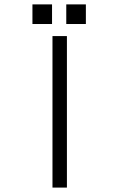

<svg xmlns="http://www.w3.org/2000/svg" viewBox="-20 -849 540 870"><path d="M217.8 1H283.2V-685.5H217.8ZM127 -740.2H215.8V-829.1H127ZM280.3 -740.2H369.1V-829.1H280.3Z"/></svg>

Font: DotumChe
Style: Regular
Weight: 400
Monospace: yes
Version: Version 2.21